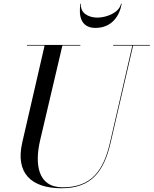

<svg xmlns="http://www.w3.org/2000/svg" viewBox="-20 -990 820 1025"><path d="M413 -970H409.5C399.5 -909 409.5 -841 489.5 -841C579.5 -841 619.5 -909 629.5 -970H626C616 -921 546.5 -896 499.5 -896C452.5 -896 405.5 -921 413 -970ZM124 -750V-746.5H218L99 -230C61 -66 146 15 309 15C467 15 535 -73 571 -230L690.5 -746.5H780V-750H584V-746.5H686.5L567.5 -230C532.5 -77.5 467 10 314.5 10C180.5 10 165 -115 194 -240L313 -746.5H409V-750Z"/></svg>

Font: Bodoni* 48pt
Style: Italic
Weight: 400
Italic angle: -13°
Version: Version 2.3